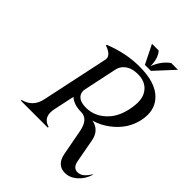

<svg xmlns="http://www.w3.org/2000/svg" viewBox="-294 -1054 1327 1327"><g transform="rotate(45 370.0 -390.5)"><path d="M284.2 -372.1Q281.7 -360.4 281.7 -352.1Q281.7 -322.3 304.2 -303.7Q327.6 -283.7 378.4 -283.7Q468.8 -283.7 535.2 -357.4Q580.6 -407.7 598.6 -493.2Q606.4 -529.8 606.4 -560.1Q606.4 -602.5 593.8 -628.9Q559.1 -702.1 467.8 -702.1Q417 -702.1 384.8 -682.1Q344.7 -657.2 335.4 -613.8ZM24.4 0 25.9 -7.3Q113.8 -29.3 133.3 -121.6L237.8 -613.8Q238.8 -618.2 238.8 -624Q238.8 -662.6 170.4 -686L171.9 -692.9Q306.6 -747.1 439 -747.1Q594.7 -747.1 664.6 -676.3Q714.8 -625 714.8 -550.8Q714.8 -524.4 709 -496.1Q685.5 -384.8 586.9 -310.1Q533.7 -269.5 472.7 -252.4Q551.3 -237.8 566.9 -152.8L598.6 18.6Q608.9 73.2 650.9 73.2Q677.7 73.2 699 54.7Q720.2 36.1 734.9 9.8H739.7Q721.7 67.9 680.9 103Q640.1 138.2 594.2 138.2Q515.1 138.2 498 46.4L462.9 -140.1Q444.3 -239.3 375 -239.3Q303.7 -239.3 263.7 -275.9L231 -122.1Q227.1 -103.5 227.1 -87.4Q227.1 -24.9 289.6 -7.3L288.1 0ZM388.2 -918.9H454.1Q490.2 -877.4 490.2 -802.7Q520 -879.4 576.2 -918.9H642.1L515.1 -781.2H456.5Z"/></g></svg>

Font: Modern Antiqua
Style: Book Oblique
Weight: 400
Italic angle: -12°
Designer: Wojciech Kalinowski "wmk69" (wmk69@o2.pl)
Foundry: Wojciech Kalinowski "wmk69" (wmk69@o2.pl)
Version: Version 3.1.0; 2021-05-28